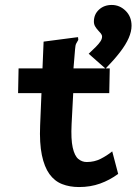

<svg xmlns="http://www.w3.org/2000/svg" viewBox="-20 -744 551 775"><path d="M299 11Q261 11 230.5 -1Q200 -13 179.5 -41.5Q159 -70 149 -118Q139 -166 142 -238L156 -576L286 -593L295 -594L296 -583Q292 -576 288 -569Q284 -562 283 -545L271 -400L277 -396L269 -243Q266 -182 273.5 -148.5Q281 -115 296 -102.5Q311 -90 330 -90Q361 -90 386.5 -103Q412 -116 433 -133L457 -42Q423 -17 384 -3Q345 11 299 11ZM55 -468H423L421 -368H53ZM406 -467 338 -527Q355 -543 367 -555Q379 -567 385.5 -577Q392 -587 392 -596Q392 -603 387 -609Q382 -615 375.5 -622Q369 -629 364 -637.5Q359 -646 359 -657Q359 -686 379.5 -705Q400 -724 431 -724Q463 -724 487 -700.5Q511 -677 511 -640Q511 -617 499.5 -590.5Q488 -564 464.5 -533.5Q441 -503 406 -467Z"/></svg>

Font: Inconsolata ExtraBold
Style: Regular
Weight: 800
Designer: Raph Levien, Cyreal, Brenton Simpson
Foundry: Raph Levien, Cyreal, Google
Version: Version 3.001